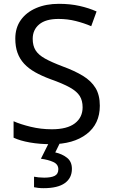

<svg xmlns="http://www.w3.org/2000/svg" viewBox="-20 -744 589 1004"><path d="M502 -191Q502 -96 433 -43Q364 10 247 10Q187 10 136 1Q85 -8 51 -24V-110Q87 -94 140.5 -81Q194 -68 251 -68Q331 -68 371.5 -99Q412 -130 412 -183Q412 -218 397 -242Q382 -266 345.5 -286.5Q309 -307 244 -330Q198 -347 163.5 -366.5Q129 -386 106 -411Q83 -436 71.5 -468Q60 -500 60 -542Q60 -599 89 -639.5Q118 -680 169.5 -702Q221 -724 288 -724Q347 -724 396 -713Q445 -702 485 -684L457 -607Q420 -623 376.5 -634Q333 -645 286 -645Q219 -645 185 -616.5Q151 -588 151 -541Q151 -505 166 -481Q181 -457 215 -438Q249 -419 307 -397Q370 -374 413.5 -347.5Q457 -321 479.5 -284Q502 -247 502 -191ZM356 139Q356 187 319 213.5Q282 240 208 240Q193 240 179.5 238.5Q166 237 158 235V180Q167 182 182 183.5Q197 185 211 185Q247 185 266 175.5Q285 166 285 141Q285 115 258.5 103Q232 91 194 86L237 0H295L269 53Q305 61 330.5 81Q356 101 356 139Z"/></svg>

Font: Noto Sans Sora Sompeng
Style: Regular
Weight: 400
Designer: Monotype Design Team. David Williams.
Foundry: Monotype Imaging Inc.
Version: Version 2.101